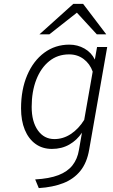

<svg xmlns="http://www.w3.org/2000/svg" viewBox="-20 -752 578 985"><path d="M179 213 160.5 168.5Q233 164.5 279.8 146.5Q326.5 128.5 352 96Q377.5 63.5 385 17L400.5 -71.5Q375 -33 335.8 -10.5Q296.5 12 246.5 12Q197.5 12 162 -13.8Q126.5 -39.5 107.2 -86.2Q88 -133 88 -196Q88 -292.5 119.5 -366.2Q151 -440 207 -481.5Q263 -523 336 -523Q378 -523 413.5 -502.8Q449 -482.5 466.5 -446.5L478 -511H530L437.5 16Q426 83 392.2 124.8Q358.5 166.5 304.8 187.5Q251 208.5 179 213ZM259 -38.5Q304 -38.5 343.5 -64.5Q383 -90.5 412 -137L455.5 -384.5Q441.5 -424.5 409.5 -448.8Q377.5 -473 334.5 -473Q275.5 -473 232.5 -438.2Q189.5 -403.5 166 -342.8Q142.5 -282 142.5 -203.5Q142.5 -128 174.2 -83.2Q206 -38.5 259 -38.5ZM182.5 -576 356 -732H406.5L525 -576H476.5L374.5 -687L233.5 -576Z"/></svg>

Font: Overpass ExtraLight
Style: Italic
Weight: 250
Italic angle: -10°
Designer: Delve Withrington, Dave Bailey, Thomas Jockin
Foundry: Delve Fonts LLC
Version: Version 4.000